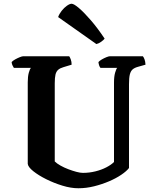

<svg xmlns="http://www.w3.org/2000/svg" viewBox="-20 -1004 825 1024"><path d="M398 0Q358 0 312.5 -14Q267 -28 226 -48.5Q185 -69 157.5 -91Q130 -113 128 -130V-565Q128 -596 133.5 -616Q139 -636 145 -642H54Q51 -647 47 -654.5Q43 -662 42 -673Q48 -680 60.5 -687Q73 -694 85.5 -699Q98 -704 104 -704H349Q353 -699 357.5 -687Q362 -675 362 -659L319 -646Q301 -641 290.5 -632Q280 -623 276 -606.5Q272 -590 272 -560V-143Q283 -132 302.5 -121Q322 -110 344.5 -101.5Q367 -93 387.5 -87.5Q408 -82 422 -82Q456 -82 488.5 -90Q521 -98 547 -111.5Q573 -125 588 -140V-564Q588 -596 594 -616.5Q600 -637 605 -642H516Q512 -646 509 -654.5Q506 -663 505 -673Q511 -680 523 -687Q535 -694 547.5 -699Q560 -704 566 -704H742Q747 -698 751 -687Q755 -676 756 -659L717 -648Q698 -643 687.5 -634Q677 -625 672.5 -607Q668 -589 668 -555V-108Q655 -91 627 -72Q599 -53 561.5 -37Q524 -21 482 -10.5Q440 0 398 0ZM494 -769 290 -913Q296 -930 309 -946.5Q322 -963 337 -973.5Q352 -984 362 -984Q374 -984 401 -961Q428 -938 464 -896.5Q500 -855 538 -798Q533 -791 520 -781.5Q507 -772 494 -769Z"/></svg>

Font: Texturina Medium 12pt
Style: Bold
Weight: 700
Version: Version 1.002